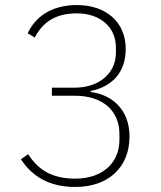

<svg xmlns="http://www.w3.org/2000/svg" viewBox="-20 -730 640 762"><path d="M186 -382V-350H278C388 -350 454 -290 454 -198V-175C454 -82 385 -21 279 -21C190 -21 133 -53 92 -118L63 -98C109 -28 177 12 279 12C410 12 494 -66 494 -188C494 -291 430 -353 340 -365V-369C421 -385 479 -439 479 -536C479 -643 400 -710 285 -710C182 -710 119 -661 90 -598L118 -581C148 -639 197 -677 285 -677C376 -677 440 -624 440 -541V-521C440 -440 375 -382 275 -382Z"/></svg>

Font: IBM Plex Thai Looped ExtraLight
Style: Regular
Weight: 200
Designer: Mike Abbink, Paul van der Laan, Pieter van Rosmalen, Ben Mitchell, Mark Frömberg
Foundry: Bold Monday
Version: Version 1.0